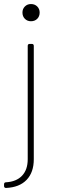

<svg xmlns="http://www.w3.org/2000/svg" viewBox="-41 -718 301 949"><path d="M-21 201V193Q-21 183 -11 183Q40 180 68 150.5Q96 121 96 69V-491Q96 -501 106 -501H116Q126 -501 126 -491V69Q126 134 90.5 171Q55 208 -11 211Q-21 211 -21 201ZM112 -698Q131 -698 143 -686Q155 -674 155 -656Q155 -637 143 -625Q131 -613 112 -613Q94 -613 82 -625Q70 -637 70 -656Q70 -674 82 -686Q94 -698 112 -698Z"/></svg>

Font: Barlow GEO Thin
Style: Regular
Weight: 100
Designer: Jeremy Tribby
Foundry: Tribby Type
Version: Version 1.408